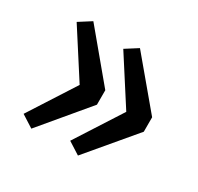

<svg xmlns="http://www.w3.org/2000/svg" viewBox="-111 -668 774 749"><g transform="rotate(30 275.5 -293.0)"><path d="M188 -293 55 -500 110 -535 285 -325V-260L110 -51L55 -86ZM398 -293 265 -500 320 -535 496 -325V-260L320 -51L265 -86Z"/></g></svg>

Font: Feura Sans
Style: Regular
Weight: 400
Designer: Carrois Corporate & Edenspiekermann
Foundry: Carrois Corporate GbR & Edenspiekermann AG
Version: Version 1.001